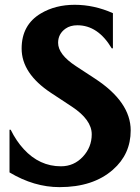

<svg xmlns="http://www.w3.org/2000/svg" viewBox="-20 -767 582 797"><path d="M227.1 9.8Q121.6 9.8 19.5 -51.3V-228.5H24.4Q47.4 -181.6 78.6 -147.9Q144 -76.7 232.9 -76.7Q287.1 -76.7 324.2 -116.7Q360.8 -156.2 360.8 -209.5Q360.8 -270 277.8 -324.7L191.9 -381.3Q69.8 -461.9 69.8 -565.4Q69.8 -664.1 149.9 -711.4Q210 -747.1 290.3 -747.1Q370.6 -747.1 448.7 -712.4V-566.4H443.8Q386.7 -662.1 301.3 -662.1Q272 -662.1 252.4 -648.4Q221.2 -626.5 221.2 -589.4Q221.2 -541 294.9 -492.7L374 -440.9Q522.5 -343.8 522.5 -225.6Q522.5 -127 448.7 -62.5Q366.7 9.8 227.1 9.8Z"/></svg>

Font: Classica
Style: Bold
Weight: 700
Designer: Wojciech Kalinowski "wmk69" (wmk69@o2.pl)
Foundry: Wojciech Kalinowski "wmk69" (wmk69@o2.pl)
Version: Version 2.1.1; 2021-05-14